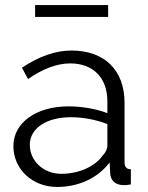

<svg xmlns="http://www.w3.org/2000/svg" viewBox="-20 -730 585 760"><path d="M206 10C290 10 366 -24 414 -87L416 -46C417 -15 437 3 472 3C478 3 487 2 498 0V-60C481 -60 473 -69 473 -88V-323C473 -452 394 -530 263 -530C200 -530 134 -507 67 -462L91 -417C148 -457 205 -479 258 -479C350 -479 405 -421 405 -329V-282C362 -299 304 -309 251 -309C123 -309 33 -244 33 -152C33 -61 107 10 206 10ZM222 -42C152 -42 98 -93 98 -157C98 -222 164 -266 260 -266C311 -266 360 -256 405 -239V-154C405 -142 399 -127 387 -115C356 -71 293 -42 222 -42ZM408 -663V-710H119V-663Z"/></svg>

Font: Raleway Reg
Style: Regular
Weight: 400
Designer: Matt McInerney, Pablo Impallari, Rodrigo Fuenzalida
Foundry: Matt McInerney, Pablo Impallari, Rodrigo Fuenzalida
Version: Version 3.00 July 28, 2015